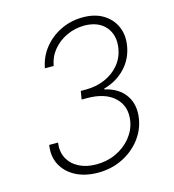

<svg xmlns="http://www.w3.org/2000/svg" viewBox="-111 -829 842 931"><g transform="rotate(-15 310.5 -363.5)"><path d="M268.1 9.8Q203.6 9.8 156.5 -14.6Q109.4 -39.1 86.4 -82.3Q63.5 -125.5 72.3 -181.6H116.7Q110.4 -137.2 128.2 -103.3Q146 -69.3 182.9 -50.3Q219.7 -31.2 270 -31.2Q324.2 -31.2 369.4 -52.5Q414.6 -73.7 444.3 -110.1Q474.1 -146.5 481.9 -191.4Q493.7 -264.2 446.5 -308.8Q399.4 -353.5 308.1 -353.5H281.2L288.1 -395H314.9Q365.7 -395 408.9 -413.6Q452.1 -432.1 481 -466.3Q509.8 -500.5 517.6 -546.4Q528.3 -611.8 492.4 -654.1Q456.5 -696.3 385.7 -696.8Q338.9 -696.3 297.9 -677.5Q256.8 -658.7 228.5 -624.8Q200.2 -590.8 192.4 -545.9H148.4Q158.7 -602.1 193.4 -645.3Q228 -688.5 279.1 -712.9Q330.1 -737.3 389.2 -737.3Q449.7 -737.3 491.2 -711.9Q532.7 -686.5 551.5 -643.8Q570.3 -601.1 561.5 -548.3Q551.3 -484.9 508.3 -439.5Q465.3 -394 400.9 -376.5L400.4 -372.6Q470.2 -356.9 503.4 -308.8Q536.6 -260.7 525.4 -191.4Q516.1 -134.8 480 -89.1Q443.8 -43.5 388.9 -16.8Q334 9.8 268.1 9.8Z"/></g></svg>

Font: Inter Extra Light
Style: Italic
Weight: 200
Italic angle: -9.39999°
Designer: Rasmus Andersson
Foundry: rsms
Version: Version 4.000;git-3c8e0fc